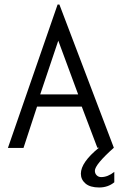

<svg xmlns="http://www.w3.org/2000/svg" viewBox="-20 -654 540 850"><path d="M326 -236 238 -474 158 -236ZM15 1 235 -634H243L484 0Q400 75 400 102Q400 114 408 122Q416 130 428 130Q457 130 486 107V153Q458 176 419 176Q379 176 358.5 158.5Q338 141 338 115Q338 65 418 0H411L342 -182H144L84 1Z"/></svg>

Font: InconsolataGo
Style: Regular
Weight: 400
Designer: Raph Levien, Kirill Tkachev
Foundry: Cyreal
Version: Version 1.013